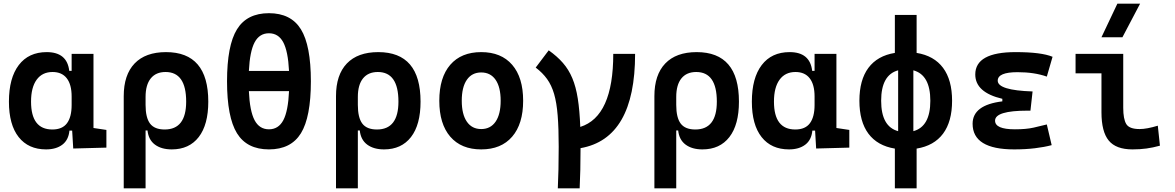

<svg xmlns="http://www.w3.org/2000/svg" viewBox="-20 -815 6485 1060"><path d="M234.4 9.8Q136.7 9.8 83 -58.3Q29.3 -126.5 29.3 -253.9Q29.3 -384.3 83.7 -455.8Q138.2 -527.3 237.8 -527.3Q350.6 -527.3 362.3 -423.8H375.5V-517.6H496.1V-108.4L567.4 -97.7V0L384.3 4.9L378.4 -93.8H363.3Q358.4 -42 324 -16.1Q289.6 9.8 234.4 9.8ZM375.5 -235.4V-282.2Q375.5 -348.1 348.6 -382.8Q321.8 -417.5 270 -417.5Q213.4 -417.5 182.4 -375Q151.4 -332.5 151.4 -253.9Q151.4 -100.1 269 -100.1Q324.2 -100.1 349.9 -134.8Q375.5 -169.4 375.5 -235.4Z M928.2 9.8Q871.1 9.8 835.4 -16.6Q799.8 -43 794.4 -94.7H783.7V224.6H663.1V-284.2Q663.1 -401.9 723.1 -464.6Q783.2 -527.3 896.5 -527.3Q1129.9 -527.3 1129.9 -253.9Q1129.9 -126.5 1077.1 -58.3Q1024.4 9.8 928.2 9.8ZM783.7 -235.8Q783.7 -165.5 808.3 -132.8Q833 -100.1 889.2 -100.1Q1007.8 -100.1 1007.8 -253.9Q1007.8 -417.5 894 -417.5Q840.8 -417.5 812.3 -382.1Q783.7 -346.7 783.7 -279.8Z M1464.8 9.8Q1343.3 9.8 1288.3 -79.3Q1233.4 -168.5 1233.4 -366.2Q1233.4 -564 1288.3 -653.1Q1343.3 -742.2 1464.8 -742.2Q1586.4 -742.2 1641.4 -653.1Q1696.3 -564 1696.3 -366.2Q1696.3 -168.5 1641.4 -79.3Q1586.4 9.8 1464.8 9.8ZM1464.8 -101.1Q1517.6 -101.1 1544.2 -151.4Q1570.8 -201.7 1575.7 -312H1354Q1358.9 -201.7 1385.5 -151.4Q1412.1 -101.1 1464.8 -101.1ZM1354 -423.3H1575.7Q1570.3 -532.2 1543.7 -581.8Q1517.1 -631.3 1464.8 -631.3Q1412.6 -631.3 1386 -581.8Q1359.4 -532.2 1354 -423.3Z M2100.1 9.8Q2043 9.8 2007.3 -16.6Q1971.7 -43 1966.3 -94.7H1955.6V224.6H1835V-284.2Q1835 -401.9 1895 -464.6Q1955.1 -527.3 2068.4 -527.3Q2301.8 -527.3 2301.8 -253.9Q2301.8 -126.5 2249 -58.3Q2196.3 9.8 2100.1 9.8ZM1955.6 -235.8Q1955.6 -165.5 1980.2 -132.8Q2004.9 -100.1 2061 -100.1Q2179.7 -100.1 2179.7 -253.9Q2179.7 -417.5 2065.9 -417.5Q2012.7 -417.5 1984.1 -382.1Q1955.6 -346.7 1955.6 -279.8Z M2636.7 9.8Q2526.4 9.8 2465.8 -60.5Q2405.3 -130.9 2405.3 -258.8Q2405.3 -387.2 2465.8 -457.3Q2526.4 -527.3 2636.7 -527.3Q2747.1 -527.3 2807.6 -457.3Q2868.2 -387.2 2868.2 -258.8Q2868.2 -130.9 2807.6 -60.5Q2747.1 9.8 2636.7 9.8ZM2636.7 -102.5Q2688 -102.5 2716.1 -143.3Q2744.1 -184.1 2744.1 -258.8Q2744.1 -334 2716.1 -374.5Q2688 -415 2636.7 -415Q2585.4 -415 2557.4 -374.5Q2529.3 -334 2529.3 -258.8Q2529.3 -184.1 2557.4 -143.3Q2585.4 -102.5 2636.7 -102.5Z M3059.6 224.6Q3062 176.8 3063.2 119.4Q3064.5 62 3064.5 -4.9Q3064.5 -106.9 3058.8 -177.5Q3053.2 -248 3039.1 -296.4Q3024.9 -344.7 3000.2 -378.9Q2975.6 -413.1 2937.5 -441.9L3009.3 -537.1Q3055.7 -504.4 3087.6 -467.8Q3119.6 -431.2 3139.6 -383.5Q3159.7 -335.9 3169.9 -270.5Q3180.2 -205.1 3183.6 -114.3Q3365.7 -171.4 3365.7 -517.6H3486.3Q3486.3 -49.8 3185.1 2.9Q3185.1 67.4 3183.8 122.8Q3182.6 178.2 3180.2 224.6Z M3857.9 9.8Q3800.8 9.8 3765.1 -16.6Q3729.5 -43 3724.1 -94.7H3713.4V224.6H3592.8V-284.2Q3592.8 -401.9 3652.8 -464.6Q3712.9 -527.3 3826.2 -527.3Q4059.6 -527.3 4059.6 -253.9Q4059.6 -126.5 4006.8 -58.3Q3954.1 9.8 3857.9 9.8ZM3713.4 -235.8Q3713.4 -165.5 3738 -132.8Q3762.7 -100.1 3818.8 -100.1Q3937.5 -100.1 3937.5 -253.9Q3937.5 -417.5 3823.7 -417.5Q3770.5 -417.5 3741.9 -382.1Q3713.4 -346.7 3713.4 -279.8Z M4335.9 9.8Q4238.3 9.8 4184.6 -58.3Q4130.9 -126.5 4130.9 -253.9Q4130.9 -384.3 4185.3 -455.8Q4239.7 -527.3 4339.4 -527.3Q4452.1 -527.3 4463.9 -423.8H4477.1V-517.6H4597.7V-108.4L4668.9 -97.7V0L4485.8 4.9L4480 -93.8H4464.8Q4460 -42 4425.5 -16.1Q4391.1 9.8 4335.9 9.8ZM4477.1 -235.4V-282.2Q4477.1 -348.1 4450.2 -382.8Q4423.3 -417.5 4371.6 -417.5Q4314.9 -417.5 4283.9 -375Q4252.9 -332.5 4252.9 -253.9Q4252.9 -100.1 4370.6 -100.1Q4425.8 -100.1 4451.4 -134.8Q4477.1 -169.4 4477.1 -235.4Z M4920.4 224.6V5.4Q4824.2 -10.3 4774.4 -77.1Q4724.6 -144 4724.6 -258.8Q4724.6 -373.5 4774.4 -440.4Q4824.2 -507.3 4920.4 -522.9V-732.4H5040.5V-522.9Q5136.7 -507.3 5186.5 -440.4Q5236.3 -373.5 5236.3 -258.8Q5236.3 -144 5186.5 -77.1Q5136.7 -10.3 5040.5 5.4V224.6ZM4938.5 -90.8V-426.8Q4844.7 -401.4 4844.7 -258.8Q4844.7 -116.2 4938.5 -90.8ZM5022.5 -426.8V-90.8Q5116.2 -116.2 5116.2 -258.8Q5116.2 -401.4 5022.5 -426.8Z M5579.1 9.8Q5349.6 9.8 5349.6 -131.8Q5349.6 -235.4 5513.7 -255.4V-269.5Q5364.3 -304.7 5364.3 -403.8Q5364.3 -527.3 5586.9 -527.3Q5729 -527.3 5791 -501.5L5759.3 -392.1Q5690.4 -416.5 5597.7 -416.5Q5488.3 -416.5 5488.3 -369.6Q5488.3 -316.4 5680.7 -310.1L5668.9 -204.1H5653.3Q5473.6 -204.1 5473.6 -148.9Q5473.6 -101.1 5583 -101.1Q5645.5 -101.1 5686.3 -110.4Q5727.1 -119.6 5759.3 -127.9L5786.1 -13.7Q5746.1 -2.9 5693.8 3.4Q5641.6 9.8 5579.1 9.8Z M6232.4 9.8Q6141.1 9.8 6101.1 -39.1Q6061 -87.9 6061 -195.3V-410.2H5918V-517.6H6181.2V-219.7Q6181.2 -158.2 6197.8 -130.4Q6214.4 -102.5 6271.5 -102.5Q6311.5 -102.5 6372.1 -121.1L6383.8 -10.7Q6345.2 0 6309.3 4.9Q6273.4 9.8 6232.4 9.8ZM6061 -609.4 6148.9 -794.9H6274.4L6176.8 -609.4Z"/></svg>

Font: Cascadia Mono NF SemiBold
Style: Regular
Weight: 600
Monospace: yes
Designer: Aaron Bell
Foundry: Saja Typeworks
Version: Version 2404.023; ttfautohint (v1.8.4)